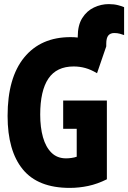

<svg xmlns="http://www.w3.org/2000/svg" viewBox="-20 -906 625 936"><path d="M320 10Q165 10 91 -80.5Q17 -171 17 -341Q17 -527 98 -626Q179 -725 324 -725Q342 -725 359 -723V-727Q359 -783 381 -818Q403 -853 438 -869.5Q473 -886 510 -886Q536 -886 556.5 -880.5Q577 -875 585 -871V-735Q577 -738 564.5 -741.5Q552 -745 537 -745Q518 -745 508 -733Q498 -721 498 -692V-680L453 -549Q423 -567 395.5 -574.5Q368 -582 339 -582Q256 -582 216 -523Q176 -464 176 -347Q176 -285 189.5 -237Q203 -189 231 -161.5Q259 -134 302 -134Q314 -134 328.5 -136Q343 -138 354 -142V-278H288V-416H501V-32Q455 -9 410 0.5Q365 10 320 10Z"/></svg>

Font: Noto Sans Mono Condensed Black
Style: Regular
Weight: 900
Width: 3
Designer: Monotype Design Team
Foundry: Monotype Imaging Inc.
Version: Version 2.014